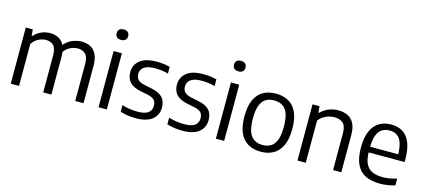

<svg xmlns="http://www.w3.org/2000/svg" viewBox="-59 -1272 3968 1790"><g transform="rotate(15 1925.5 -376.5)"><path d="M75.5 0V-542.5H143L148.5 -481H154Q185 -516 225.2 -533.5Q265.5 -551 311 -551Q356 -551 391.5 -532.5Q427 -514 447.5 -472.2Q468 -430.5 468 -360.5V0H389V-355.5Q389 -425.5 361.5 -452.5Q334 -479.5 289 -479.5Q266.5 -479.5 242.2 -472Q218 -464.5 195.5 -448.2Q173 -432 155.5 -405V0ZM698 0V-355.5Q698 -425.5 669.2 -452.5Q640.5 -479.5 595.5 -479.5Q572.5 -479.5 546.8 -471.8Q521 -464 496.8 -445.2Q472.5 -426.5 454.5 -394L434.5 -458.5Q474 -510 522 -530.5Q570 -551 614.5 -551Q661.5 -551 698.5 -532.2Q735.5 -513.5 756.8 -471.5Q778 -429.5 778 -359V0Z M923 0V-542.5H1003V0ZM963 -660.5Q936 -660.5 921.8 -673.8Q907.5 -687 907.5 -710.5Q907.5 -734.5 921.8 -748Q936 -761.5 963 -761.5Q990 -761.5 1004.2 -748Q1018.5 -734.5 1018.5 -710.5Q1018.5 -687 1004.2 -673.8Q990 -660.5 963 -660.5Z M1284 9.5Q1243 9.5 1205.8 4Q1168.5 -1.5 1133.5 -12.5V-76.5Q1173.5 -64.5 1210 -59.2Q1246.5 -54 1284 -54Q1354.5 -54 1386.2 -78Q1418 -102 1418 -145.5Q1418 -182.5 1399 -202.2Q1380 -222 1334.5 -231.5L1261 -246.5Q1187 -262.5 1155.2 -299.2Q1123.5 -336 1123.5 -394Q1123.5 -462.5 1176.2 -506.8Q1229 -551 1338.5 -551Q1373.5 -551 1405.2 -547Q1437 -543 1466.5 -535V-470.5Q1433.5 -479.5 1403.2 -483.5Q1373 -487.5 1340 -487.5Q1288.5 -487.5 1257.8 -475.2Q1227 -463 1213.5 -442.2Q1200 -421.5 1200 -396Q1200 -364 1218 -343Q1236 -322 1281 -312L1354.5 -297Q1429.5 -281.5 1462.2 -246Q1495 -210.5 1495 -149.5Q1495 -76 1441.2 -33.2Q1387.5 9.5 1284 9.5Z M1734.5 9.5Q1693.5 9.5 1656.2 4Q1619 -1.5 1584 -12.5V-76.5Q1624 -64.5 1660.5 -59.2Q1697 -54 1734.5 -54Q1805 -54 1836.8 -78Q1868.5 -102 1868.5 -145.5Q1868.5 -182.5 1849.5 -202.2Q1830.5 -222 1785 -231.5L1711.5 -246.5Q1637.5 -262.5 1605.8 -299.2Q1574 -336 1574 -394Q1574 -462.5 1626.8 -506.8Q1679.5 -551 1789 -551Q1824 -551 1855.8 -547Q1887.5 -543 1917 -535V-470.5Q1884 -479.5 1853.8 -483.5Q1823.5 -487.5 1790.5 -487.5Q1739 -487.5 1708.2 -475.2Q1677.5 -463 1664 -442.2Q1650.5 -421.5 1650.5 -396Q1650.5 -364 1668.5 -343Q1686.5 -322 1731.5 -312L1805 -297Q1880 -281.5 1912.8 -246Q1945.5 -210.5 1945.5 -149.5Q1945.5 -76 1891.8 -33.2Q1838 9.5 1734.5 9.5Z M2055.5 0V-542.5H2135.5V0ZM2095.5 -660.5Q2068.5 -660.5 2054.2 -673.8Q2040 -687 2040 -710.5Q2040 -734.5 2054.2 -748Q2068.5 -761.5 2095.5 -761.5Q2122.5 -761.5 2136.8 -748Q2151 -734.5 2151 -710.5Q2151 -687 2136.8 -673.8Q2122.5 -660.5 2095.5 -660.5Z M2489.5 9.5Q2419.5 9.5 2367.5 -19.8Q2315.5 -49 2287 -110.8Q2258.5 -172.5 2258.5 -271Q2258.5 -368.5 2286.8 -430.5Q2315 -492.5 2367 -521.8Q2419 -551 2489.5 -551Q2560 -551 2612 -521.8Q2664 -492.5 2692.2 -430.8Q2720.5 -369 2720.5 -271Q2720.5 -173.5 2691.8 -111.5Q2663 -49.5 2611.2 -20Q2559.5 9.5 2489.5 9.5ZM2489.5 -55.5Q2535.5 -55.5 2569 -75.5Q2602.5 -95.5 2620.8 -142.2Q2639 -189 2639 -269.5Q2639 -351.5 2620.8 -398.8Q2602.5 -446 2568.8 -465.8Q2535 -485.5 2489.5 -485.5Q2443.5 -485.5 2410 -465.8Q2376.5 -446 2358.2 -399.2Q2340 -352.5 2340 -272Q2340 -190.5 2358.2 -143.2Q2376.5 -96 2410 -75.8Q2443.5 -55.5 2489.5 -55.5Z M2843 0V-542.5H2910.5L2916 -481.5H2921.5Q2954.5 -515 2998.5 -533Q3042.5 -551 3092 -551Q3143 -551 3182.2 -532.2Q3221.5 -513.5 3243.8 -471.2Q3266 -429 3266 -358.5V0H3186.5V-355Q3186.5 -425 3155.8 -452.2Q3125 -479.5 3072.5 -479.5Q3048.5 -479.5 3021.5 -472.5Q2994.5 -465.5 2968.8 -449.5Q2943 -433.5 2923 -407V0Z M3640 9.5Q3555.5 9.5 3498.2 -19.2Q3441 -48 3412 -109.8Q3383 -171.5 3383 -271.5Q3383 -367 3409.8 -429Q3436.5 -491 3485.8 -521Q3535 -551 3602.5 -551Q3669 -551 3715.8 -520.8Q3762.5 -490.5 3787 -428.2Q3811.5 -366 3811.5 -269.5V-245H3426.5V-299.5H3752.5L3735 -287.5Q3735 -363.5 3719.2 -408.5Q3703.5 -453.5 3673.8 -473.2Q3644 -493 3601.5 -493Q3559.5 -493 3528.5 -473.5Q3497.5 -454 3480.8 -409Q3464 -364 3464 -287.5V-259.5Q3464 -184.5 3484.2 -139.8Q3504.5 -95 3545.5 -75.2Q3586.5 -55.5 3649.5 -55.5Q3680.5 -55.5 3713.8 -61.2Q3747 -67 3784.5 -77.5V-12Q3745.5 -1 3710.2 4.2Q3675 9.5 3640 9.5Z"/></g></svg>

Font: Encode Sans Condensed Thin
Style: Regular
Weight: 400
Version: Version 3.002